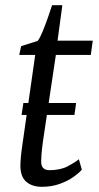

<svg xmlns="http://www.w3.org/2000/svg" viewBox="-20 -709 381 739"><path d="M63 -266.5 70 -312.5H273L266.5 -266.5ZM146 -169.5Q143.5 -152 142 -138.8Q140.5 -125.5 139.5 -113Q138.5 -100.5 138.5 -85.5Q138.5 -70.5 146.5 -62.2Q154.5 -54 170 -54Q212.5 -54 240.8 -69Q269 -84 283.5 -96L295 -56Q284 -43 262 -27.5Q240 -12 209.2 -1Q178.5 10 141 10Q103.5 10 81 -9.5Q58.5 -29 58.5 -71.5Q58.5 -78.5 59 -86.2Q59.5 -94 60.2 -103Q61 -112 62 -121.2Q63 -130.5 64.5 -140L115.5 -497.5H54L61.5 -531.5L125 -551.5Q134 -563 144.2 -588Q154.5 -613 164.2 -640.8Q174 -668.5 180.5 -689H220L201.5 -552.5H337L329.5 -497.5H195Z"/></svg>

Font: Merriweather 24pt Light
Style: Italic
Weight: 300
Italic angle: -7.8°
Version: Version 2.101